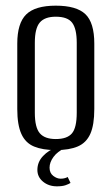

<svg xmlns="http://www.w3.org/2000/svg" viewBox="-20 -523 393 678"><path d="M177 7Q131 7 100.5 -5.5Q70 -18 55.5 -50Q41 -82 41 -138V-369Q41 -441 72.5 -472Q104 -503 177 -503Q250 -503 281.5 -473Q313 -443 313 -369V-138Q313 -82 299 -50.5Q285 -19 255 -6Q225 7 177 7ZM177 -32Q217 -32 234 -52Q251 -72 251 -125V-372Q251 -421 235 -442.5Q219 -464 177 -464Q138 -464 120.5 -443.5Q103 -423 103 -372V-125Q103 -73 120.5 -52.5Q138 -32 177 -32ZM181 135Q152 135 132 118.5Q112 102 112 77Q112 49 132 28Q152 7 177 -1L209 0Q183 12 169 31Q155 50 155 69Q155 88 168 98Q181 108 194 108Q203 108 209.5 106Q216 104 219 102L229 123Q223 127 211.5 131Q200 135 181 135Z"/></svg>

Font: Alumni Sans Thin
Style: Regular
Weight: 400
Version: Version 1.018